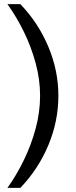

<svg xmlns="http://www.w3.org/2000/svg" viewBox="-20 -756 371 934"><path d="M79 -736Q167 -644 215.5 -528Q264 -412 264 -290Q264 -167 215.5 -50.5Q167 66 79 158H16Q60 97 96 23Q132 -51 153.5 -131Q175 -211 175 -290Q175 -369 153.5 -448.5Q132 -528 96 -601.5Q60 -675 16 -736Z"/></svg>

Font: Archivo Expanded
Style: Regular
Weight: 400
Width: 7
Designer: Hector Gatti
Foundry: Omnibus-Type
Version: Version 2.001